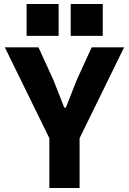

<svg xmlns="http://www.w3.org/2000/svg" viewBox="-20 -933 640 953"><path d="M225 0V-247L4 -698H171L245 -536L299 -399H307L361 -536L435 -698H596L375 -247V0ZM490 -913V-755H331V-913ZM271 -913V-755H112V-913Z"/></svg>

Font: iA Writer Quattro V
Style: Regular
Weight: 400
Designer: Mike Abbink, Paul van der Laan, Pieter van Rosmalen, Oliver Reichenstein
Foundry: Information Architects Inc.
Version: Version 2.000